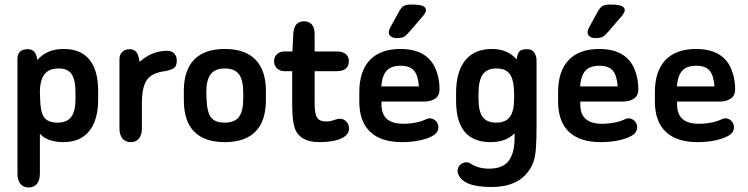

<svg xmlns="http://www.w3.org/2000/svg" viewBox="-20 -617 3298 847"><path d="M145 -352Q140 -381 129.5 -390.5Q119 -400 103 -400Q57 -400 57 -357V149Q57 178 70 194Q83 210 107 210Q130 210 143 194Q156 178 156 149V-27Q172 -9 198.5 0.5Q225 10 259 10Q334 10 373.5 -38.5Q413 -87 413 -179V-216Q413 -307 374.5 -354Q336 -401 262 -401Q185 -401 145 -352ZM157 -182 156 -209Q156 -263 176 -289Q196 -315 239 -315Q279 -315 296 -290Q313 -265 313 -209V-180Q313 -126 294 -101Q275 -76 234 -76Q192 -76 175 -99Q158 -122 157 -182Z M596 -344Q591 -377 580.5 -388.5Q570 -400 552 -400Q532 -400 519.5 -388Q507 -376 507 -357V-51Q507 -22 520 -6Q533 10 557 10Q580 10 593 -6Q606 -22 606 -51V-161Q606 -234 628.5 -265Q651 -296 707 -303Q731 -307 745.5 -315.5Q760 -324 760 -350Q760 -369 748.5 -381Q737 -393 718 -393Q650 -393 596 -344Z M791 -216V-175Q791 -83 836.5 -36.5Q882 10 972 10Q1061 10 1107 -36.5Q1153 -83 1153 -175V-216Q1153 -307 1107 -354Q1061 -401 972 -401Q882 -401 836.5 -354Q791 -307 791 -216ZM1053 -209V-181Q1053 -126 1034 -101Q1015 -76 971 -76Q928 -76 910.5 -99.5Q893 -123 891 -182L890 -209Q890 -264 909.5 -289.5Q929 -315 972 -315Q1015 -315 1034 -289.5Q1053 -264 1053 -209Z M1269 -303V-153Q1269 -111 1273.5 -81.5Q1278 -52 1288 -35Q1315 10 1388 10Q1428 10 1458 3Q1488 -4 1504 -17.5Q1520 -31 1520 -50Q1520 -67 1508.5 -80Q1497 -93 1479 -93Q1477 -93 1475 -93Q1473 -93 1472 -93Q1453 -87 1442 -84Q1431 -81 1419 -81Q1390 -81 1379 -98Q1368 -115 1368 -161V-303H1466Q1492 -303 1505.5 -314.5Q1519 -326 1519 -347Q1519 -367 1505.5 -378.5Q1492 -390 1466 -390H1368V-466Q1368 -494 1356 -508.5Q1344 -523 1321 -523Q1278 -523 1274 -470L1270 -390H1235Q1215 -390 1202 -378Q1189 -366 1189 -347Q1189 -328 1202 -315.5Q1215 -303 1235 -303Z M1663 -169H1852Q1879 -169 1899 -181.5Q1919 -194 1919 -224Q1919 -260 1908.5 -294Q1898 -328 1881 -348Q1838 -401 1747 -401Q1658 -401 1611.5 -352Q1565 -303 1565 -210V-169Q1565 -81 1613 -35.5Q1661 10 1753 10Q1799 10 1837.5 1Q1876 -8 1897 -23Q1905 -29 1909.5 -37.5Q1914 -46 1914 -55Q1914 -72 1902.5 -83.5Q1891 -95 1875 -95Q1870 -95 1862 -92Q1842 -82 1815 -76.5Q1788 -71 1759 -71Q1711 -71 1687 -92Q1663 -113 1663 -156ZM1828 -236H1662Q1666 -284 1686 -305.5Q1706 -327 1747 -327Q1787 -327 1805.5 -306.5Q1824 -286 1828 -236ZM1859 -571Q1859 -579 1853.5 -585Q1848 -591 1834 -594Q1820 -597 1794 -597Q1771 -597 1760 -590Q1749 -583 1738 -562L1700 -493Q1695 -482 1695 -474Q1695 -464 1704 -456.5Q1713 -449 1732 -449Q1751 -449 1761.5 -454.5Q1772 -460 1788 -479L1849 -550Q1859 -564 1859 -571Z M2250 -29V-6Q2250 22 2244.5 46Q2239 70 2227 88.5Q2215 107 2193 117Q2171 127 2137 127Q2092 127 2058 106Q2051 101 2046.5 100Q2042 99 2037 99Q2024 99 2013.5 107Q2003 115 2000 127Q1997 138 2000 147Q2019 208 2148 208Q2265 208 2315 133Q2328 115 2335 92Q2342 69 2344.5 32.5Q2347 -4 2347 -63V-349Q2347 -369 2337.5 -384.5Q2328 -400 2305 -400Q2282 -400 2272.5 -391.5Q2263 -383 2259 -355Q2219 -401 2151 -401Q2073 -401 2032.5 -351Q1992 -301 1992 -206V-173Q1992 -81 2030 -35.5Q2068 10 2144 10Q2212 10 2250 -29ZM2248 -209V-181Q2248 -126 2229 -101Q2210 -76 2169 -76Q2128 -76 2109.5 -100.5Q2091 -125 2091 -180V-205Q2091 -263 2110 -289Q2129 -315 2169 -315Q2201 -315 2217.5 -302Q2234 -289 2240.5 -265.5Q2247 -242 2248 -209Z M2540 -169H2729Q2756 -169 2776 -181.5Q2796 -194 2796 -224Q2796 -260 2785.5 -294Q2775 -328 2758 -348Q2715 -401 2624 -401Q2535 -401 2488.5 -352Q2442 -303 2442 -210V-169Q2442 -81 2490 -35.5Q2538 10 2630 10Q2676 10 2714.5 1Q2753 -8 2774 -23Q2782 -29 2786.5 -37.5Q2791 -46 2791 -55Q2791 -72 2779.5 -83.5Q2768 -95 2752 -95Q2747 -95 2739 -92Q2719 -82 2692 -76.5Q2665 -71 2636 -71Q2588 -71 2564 -92Q2540 -113 2540 -156ZM2705 -236H2539Q2543 -284 2563 -305.5Q2583 -327 2624 -327Q2664 -327 2682.5 -306.5Q2701 -286 2705 -236ZM2736 -571Q2736 -579 2730.5 -585Q2725 -591 2711 -594Q2697 -597 2671 -597Q2648 -597 2637 -590Q2626 -583 2615 -562L2577 -493Q2572 -482 2572 -474Q2572 -464 2581 -456.5Q2590 -449 2609 -449Q2628 -449 2638.5 -454.5Q2649 -460 2665 -479L2726 -550Q2736 -564 2736 -571Z M2967 -169H3156Q3183 -169 3203 -181.5Q3223 -194 3223 -224Q3223 -260 3212.5 -294Q3202 -328 3185 -348Q3142 -401 3051 -401Q2962 -401 2915.5 -352Q2869 -303 2869 -210V-169Q2869 -81 2917 -35.5Q2965 10 3057 10Q3103 10 3141.5 1Q3180 -8 3201 -23Q3209 -29 3213.5 -37.5Q3218 -46 3218 -55Q3218 -72 3206.5 -83.5Q3195 -95 3179 -95Q3174 -95 3166 -92Q3146 -82 3119 -76.5Q3092 -71 3063 -71Q3015 -71 2991 -92Q2967 -113 2967 -156ZM3132 -236H2966Q2970 -284 2990 -305.5Q3010 -327 3051 -327Q3091 -327 3109.5 -306.5Q3128 -286 3132 -236Z"/></svg>

Font: Beiruti SemiBold
Style: Regular
Weight: 600
Designer: Arlette Boutros
Foundry: Boutros
Version: Version 1.41